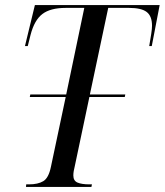

<svg xmlns="http://www.w3.org/2000/svg" viewBox="-20 -734 647 754"><path d="M82 0 83 -10H94Q129 -10 150 -22.5Q171 -35 180 -79L238 -353H97L99 -363H240L311 -703H238Q178 -703 146.5 -679Q115 -655 100 -597L89 -553H78L117 -714H607L576 -553H566Q571 -582 574 -601.5Q577 -621 577 -633Q577 -671 556 -687Q535 -703 487 -703H405L333 -363H472L470 -353H331L274 -83Q271 -71 269.5 -62Q268 -53 268 -45Q268 -24 284.5 -17Q301 -10 331 -10H341L339 0Z"/></svg>

Font: Noto Serif Display Condensed
Style: Italic
Weight: 400
Width: 3
Italic angle: -12°
Designer: Monotype Design Team
Foundry: Monotype Imaging Inc.
Version: Version 2.009